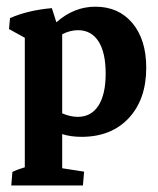

<svg xmlns="http://www.w3.org/2000/svg" viewBox="-20 -406 478 582"><path d="M14.2 156.2 17.6 115.2Q34.7 106.9 55.2 101.1V-291.5L7.3 -317.9L10.3 -351.1Q64.5 -375 137.2 -381.3L150.9 -338.4Q204.1 -385.7 269 -385.7Q339.8 -385.7 381.6 -335.7Q423.3 -285.6 423.3 -200.7Q423.3 -105 370.4 -48.1Q317.4 8.8 227.1 8.8Q194.3 8.8 168.5 0.5V104L234.9 114.3L231.4 156.2ZM216.3 -314.5Q192.9 -314.5 168.5 -302.2V-62.5Q192.9 -51.8 215.8 -51.8Q256.3 -51.8 278.3 -85.7Q300.3 -119.6 300.3 -183.1Q300.3 -246.6 278.6 -280.5Q256.8 -314.5 216.3 -314.5Z"/></svg>

Font: Markazi Text
Style: Bold
Weight: 700
Designer: Borna Izadpanah (Arabic designer), Fiona Ross (Arabic design director) and Florian Runge (Latin designer)
Foundry: Borna Izadpanah and Florian Runge
Version: Version 1.001; ttfautohint (v1.8.3)